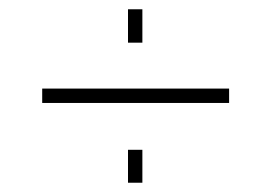

<svg xmlns="http://www.w3.org/2000/svg" viewBox="-20 -481 583 414"><path d="M256 -389V-461H287V-389ZM256 -87V-158H287V-87ZM71 -259V-290H474V-259Z"/></svg>

Font: Raleway Thin ExtraLight
Style: Regular
Weight: 250
Version: Version 4.026